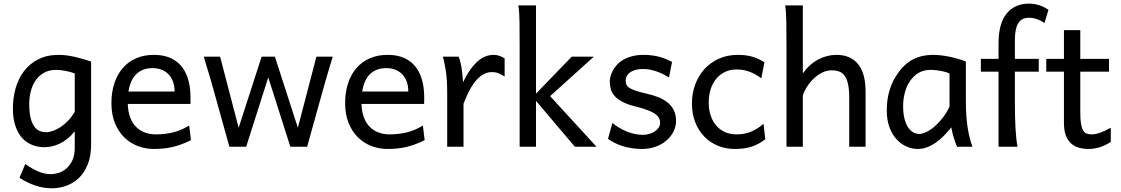

<svg xmlns="http://www.w3.org/2000/svg" viewBox="-20 -811 6195 1061"><path d="M483.4 -12.2Q483.4 52.2 464.6 98.1Q445.8 144 415.3 173.1Q384.8 202.1 345.7 215.8Q306.6 229.5 266.1 229.5Q219.2 229.5 173.1 213.6Q127 197.8 87.9 171.4L119.6 95.2Q154.3 120.1 189.5 135.7Q224.6 151.4 261.2 151.4Q280.3 151.4 303.2 144.5Q326.2 137.7 346.2 120.8Q366.2 104 379.6 75.7Q393.1 47.4 393.1 4.9V-85.4Q374 -61.5 352.8 -44.7Q331.5 -27.8 309.8 -17.3Q288.1 -6.8 266.4 -2.2Q244.6 2.4 224.6 2.4Q190.9 2.4 159.7 -9.3Q128.4 -21 104.2 -46.6Q80.1 -72.3 65.7 -113.3Q51.3 -154.3 51.3 -212.4Q51.3 -268.6 65.9 -321.8Q80.6 -375 111.3 -416.3Q142.1 -457.5 190.2 -482.7Q238.3 -507.8 305.2 -507.8Q327.1 -507.8 350.3 -504.6Q373.5 -501.5 396.5 -496.1Q419.4 -490.7 441.4 -484.1Q463.4 -477.5 483.4 -471.2ZM290.5 -424.8Q250.5 -424.8 222.2 -408.4Q193.8 -392.1 176 -365.5Q158.2 -338.9 149.9 -305.2Q141.6 -271.5 141.6 -236.8Q141.6 -191.4 148.7 -161.4Q155.8 -131.3 168.2 -113.5Q180.7 -95.7 197.5 -88.1Q214.4 -80.6 234.4 -80.6Q252.9 -80.6 273.9 -88.1Q294.9 -95.7 316.2 -109.9Q337.4 -124 357.2 -145Q377 -166 393.1 -192.9V-405.3Q381.3 -409.7 368.2 -413.3Q355 -417 341.3 -419.4Q327.6 -421.9 314.7 -423.3Q301.8 -424.8 290.5 -424.8Z M830.1 -507.8Q870.1 -507.8 900.9 -498.3Q931.6 -488.8 954.1 -471.9Q976.6 -455.1 991.7 -432.6Q1006.8 -410.2 1015.9 -384.3Q1024.9 -358.4 1028.8 -330.3Q1032.7 -302.2 1032.7 -274.9Q1032.7 -268.1 1032.7 -255.9Q1032.7 -243.7 1032.2 -236.8H686Q687.5 -193.8 699.5 -162.1Q711.4 -130.4 732.2 -109.6Q752.9 -88.9 781 -78.6Q809.1 -68.4 842.3 -68.4Q889.6 -68.4 935.1 -79.1Q980.5 -89.8 1025.4 -117.2L1035.2 -36.6Q1009.3 -23.4 984.4 -14.2Q959.5 -4.9 934.6 1Q909.7 6.8 884 9.5Q858.4 12.2 830.1 12.2Q783.2 12.2 740.7 -4.2Q698.2 -20.5 666 -52.5Q633.8 -84.5 614.7 -131.8Q595.7 -179.2 595.7 -241.7Q595.7 -302.2 612.1 -351.3Q628.4 -400.4 658.7 -435.3Q689 -470.2 732.4 -489Q775.9 -507.8 830.1 -507.8ZM822.8 -434.6Q769 -434.6 734.9 -403.1Q700.7 -371.6 689.9 -305.2H944.8Q944.8 -336.4 935.8 -360.6Q926.8 -384.8 910.4 -401.4Q894 -418 871.6 -426.3Q849.1 -434.6 822.8 -434.6Z M1499 -498 1626 -105 1728.5 -498H1818.8Q1810.1 -470.2 1803.5 -448Q1796.9 -425.8 1791 -405.5Q1785.2 -385.3 1779.5 -366Q1773.9 -346.7 1767.6 -324.7L1677.2 0H1584.5L1462.4 -383.3L1340.3 0H1247.6L1157.2 -324.7Q1151.9 -344.2 1146.2 -363.3Q1140.6 -382.3 1134.5 -402.8Q1128.4 -423.3 1121.3 -446.8Q1114.3 -470.2 1106 -498H1196.3L1298.8 -105L1425.8 -498Z M2121.6 -507.8Q2161.6 -507.8 2192.4 -498.3Q2223.1 -488.8 2245.6 -471.9Q2268.1 -455.1 2283.2 -432.6Q2298.3 -410.2 2307.4 -384.3Q2316.4 -358.4 2320.3 -330.3Q2324.2 -302.2 2324.2 -274.9Q2324.2 -268.1 2324.2 -255.9Q2324.2 -243.7 2323.7 -236.8H1977.5Q1979 -193.8 1991 -162.1Q2002.9 -130.4 2023.7 -109.6Q2044.4 -88.9 2072.5 -78.6Q2100.6 -68.4 2133.8 -68.4Q2181.2 -68.4 2226.6 -79.1Q2272 -89.8 2316.9 -117.2L2326.7 -36.6Q2300.8 -23.4 2275.9 -14.2Q2251 -4.9 2226.1 1Q2201.2 6.8 2175.5 9.5Q2149.9 12.2 2121.6 12.2Q2074.7 12.2 2032.2 -4.2Q1989.7 -20.5 1957.5 -52.5Q1925.3 -84.5 1906.2 -131.8Q1887.2 -179.2 1887.2 -241.7Q1887.2 -302.2 1903.6 -351.3Q1919.9 -400.4 1950.2 -435.3Q1980.5 -470.2 2023.9 -489Q2067.4 -507.8 2121.6 -507.8ZM2114.3 -434.6Q2060.5 -434.6 2026.4 -403.1Q1992.2 -371.6 1981.4 -305.2H2236.3Q2236.3 -336.4 2227.3 -360.6Q2218.3 -384.8 2201.9 -401.4Q2185.5 -418 2163.1 -426.3Q2140.6 -434.6 2114.3 -434.6Z M2768.6 -388.2Q2757.8 -395 2749 -399.7Q2740.2 -404.3 2731.9 -407.2Q2723.6 -410.2 2715.3 -411.4Q2707 -412.6 2697.8 -412.6Q2606.9 -412.6 2541.5 -237.8V0H2451.2V-300.3Q2451.2 -372.6 2443.1 -422.6Q2435.1 -472.7 2426.8 -498H2514.6Q2522.9 -478 2529.1 -444.6Q2535.2 -411.1 2539.1 -356.4Q2559.1 -398.4 2579.8 -427.2Q2600.6 -456.1 2621.8 -474.1Q2643.1 -492.2 2664.6 -500Q2686 -507.8 2707.5 -507.8Q2726.1 -507.8 2741.5 -502Q2756.8 -496.1 2768.6 -488.3Z M2851.6 0V-551.8Q2851.6 -630.9 2850.8 -690.2Q2850.1 -749.5 2844.2 -781.2H2941.9V-293.5L3139.6 -498H3261.7L3020 -279.8L3276.4 0H3156.7L2941.9 -253.9V0Z M3537.6 -507.8Q3564 -507.8 3587.2 -504.4Q3610.4 -501 3629.6 -495.4Q3648.9 -489.7 3665 -482.7Q3681.2 -475.6 3693.8 -468.8L3676.8 -383.3Q3664.6 -390.6 3649.2 -398.7Q3633.8 -406.7 3616 -413.6Q3598.1 -420.4 3577.4 -425Q3556.6 -429.7 3534.2 -429.7Q3507.3 -429.7 3488.8 -423.8Q3470.2 -418 3459 -408.9Q3447.8 -399.9 3442.6 -388.4Q3437.5 -377 3437.5 -366.2Q3437.5 -353.5 3441.4 -343.8Q3445.3 -334 3457.8 -325.7Q3470.2 -317.4 3493.2 -309.6Q3516.1 -301.8 3554.7 -293Q3587.9 -285.6 3617.2 -274.2Q3646.5 -262.7 3668.5 -245.1Q3690.4 -227.5 3703.1 -202.9Q3715.8 -178.2 3715.8 -144Q3715.8 -110.8 3701.2 -82.5Q3686.5 -54.2 3661.1 -33Q3635.7 -11.7 3601.6 0.2Q3567.4 12.2 3527.8 12.2Q3498 12.2 3470.5 7.8Q3442.9 3.4 3418.7 -4.4Q3394.5 -12.2 3374.5 -22.5Q3354.5 -32.7 3339.8 -43.9L3364.3 -131.8Q3380.9 -117.2 3401.6 -105Q3422.4 -92.8 3444.3 -84Q3466.3 -75.2 3488.5 -70.6Q3510.7 -65.9 3530.3 -65.9Q3551.8 -65.9 3569.6 -71.5Q3587.4 -77.1 3600.3 -86.2Q3613.3 -95.2 3620.6 -107.2Q3627.9 -119.1 3627.9 -131.8Q3627.9 -145.5 3622.3 -157.5Q3616.7 -169.4 3601.8 -180.4Q3586.9 -191.4 3560.8 -201.7Q3534.7 -211.9 3493.7 -222.2Q3449.2 -232.9 3421.1 -247.6Q3393.1 -262.2 3377.2 -279.8Q3361.3 -297.4 3355.5 -317.9Q3349.6 -338.4 3349.6 -361.3Q3349.6 -372.6 3353.3 -387.7Q3356.9 -402.8 3365.5 -419.2Q3374 -435.5 3387.9 -451.4Q3401.9 -467.3 3422.9 -479.7Q3443.8 -492.2 3472.2 -500Q3500.5 -507.8 3537.6 -507.8Z M4057.6 -507.8Q4106.4 -507.8 4141.8 -496.3Q4177.2 -484.9 4204.1 -466.3L4187 -378.4Q4153.8 -402.8 4121.1 -415Q4088.4 -427.2 4050.3 -427.2Q4017.6 -427.2 3989.5 -414.8Q3961.4 -402.3 3940.7 -378.9Q3919.9 -355.5 3908.2 -321.3Q3896.5 -287.1 3896.5 -244.1Q3896.5 -204.6 3907.2 -172.4Q3918 -140.1 3938 -116.9Q3958 -93.8 3986.3 -81.1Q4014.6 -68.4 4050.3 -68.4Q4094.7 -68.4 4130.9 -83.5Q4167 -98.6 4199.2 -127L4209 -41.5Q4190.4 -27.3 4172.1 -17.3Q4153.8 -7.3 4133.8 -0.7Q4113.8 5.9 4090.8 9Q4067.9 12.2 4040.5 12.2Q3991.2 12.2 3948.2 -5.1Q3905.3 -22.5 3873 -55.2Q3840.8 -87.9 3822.3 -134.3Q3803.7 -180.7 3803.7 -239.3Q3803.7 -294.4 3821.5 -343.3Q3839.4 -392.1 3872.3 -428.7Q3905.3 -465.3 3952.4 -486.6Q3999.5 -507.8 4057.6 -507.8Z M4602.1 -507.8Q4680.2 -507.8 4721.7 -456.8Q4763.2 -405.8 4763.2 -305.2V0H4672.9V-268.6Q4672.9 -314.5 4666.7 -344.2Q4660.6 -374 4648.4 -391.4Q4636.2 -408.7 4617.9 -415.5Q4599.6 -422.4 4575.2 -422.4Q4548.8 -422.4 4523.7 -409.9Q4498.5 -397.5 4477.5 -377.7Q4456.5 -357.9 4440.4 -333Q4424.3 -308.1 4416.5 -283.2V0H4326.2V-551.8Q4326.2 -630.9 4325.2 -690.2Q4324.2 -749.5 4318.8 -781.2H4416.5V-405.3Q4452.6 -456.5 4501.5 -482.2Q4550.3 -507.8 4602.1 -507.8Z M5317.4 -258.8Q5317.4 -166.5 5327.6 -103.8Q5337.9 -41 5354 0H5268.6Q5266.1 -6.3 5261.7 -17.6Q5257.3 -28.8 5252.7 -43.2Q5248 -57.6 5243.9 -74.2Q5239.7 -90.8 5236.8 -107.4Q5217.8 -83 5196.5 -61.5Q5175.3 -40 5151.9 -23.4Q5128.4 -6.8 5103 2.7Q5077.6 12.2 5051.3 12.2Q5020.5 12.2 4990 -1Q4959.5 -14.2 4935.1 -40.5Q4910.6 -66.9 4895.5 -106.7Q4880.4 -146.5 4880.4 -200.2Q4880.4 -256.3 4892.8 -302Q4905.3 -347.7 4926.8 -383.3Q4945.8 -414.6 4967.3 -438Q4988.8 -461.4 5014.4 -476.8Q5040 -492.2 5070.8 -500Q5101.6 -507.8 5139.2 -507.8Q5157.7 -507.8 5180.4 -505.1Q5203.1 -502.4 5226.8 -497.6Q5250.5 -492.7 5273.9 -485.8Q5297.4 -479 5317.4 -471.2ZM5119.6 -424.8Q5104 -424.8 5088.1 -421.1Q5072.3 -417.5 5056.9 -408.7Q5041.5 -399.9 5027.1 -385.5Q5012.7 -371.1 5000 -349.1Q4986.8 -326.7 4978.8 -293.2Q4970.7 -259.8 4970.7 -224.6Q4970.7 -184.1 4978.3 -155Q4985.8 -126 4998.3 -107.2Q5010.7 -88.4 5026.6 -79.6Q5042.5 -70.8 5058.6 -70.8Q5079.1 -70.8 5103.3 -83.5Q5127.4 -96.2 5150.4 -117.2Q5173.3 -138.2 5193.6 -165.5Q5213.9 -192.9 5227.1 -222.2V-405.3Q5219.7 -408.7 5208.3 -412.1Q5196.8 -415.5 5182.9 -418.5Q5168.9 -421.4 5152.6 -423.1Q5136.2 -424.8 5119.6 -424.8Z M5400.4 -485.8H5498V-571.3Q5498 -681.2 5542.7 -736.1Q5587.4 -791 5666.5 -791Q5695.3 -791 5723.1 -782Q5751 -772.9 5773.9 -756.8L5751.5 -683.6Q5732.9 -697.3 5710.4 -705.1Q5688 -712.9 5666.5 -712.9Q5647.5 -712.9 5632.8 -706.3Q5618.2 -699.7 5608.4 -685.1Q5598.6 -670.4 5593.5 -647.2Q5588.4 -624 5588.4 -590.8V-485.8H5720.2V-415H5588.4V-241.2Q5588.4 -205.6 5589.1 -170.7Q5589.8 -135.7 5591.6 -104.2Q5593.3 -72.8 5596.2 -45.9Q5599.1 -19 5603 0H5498V-415H5400.4Z M5761.7 -485.8H5859.4V-644.5H5949.7V-485.8H6108.4V-415H5949.7V-190.4Q5949.7 -152.8 5953.4 -128.9Q5957 -105 5964.6 -91.6Q5972.2 -78.1 5983.9 -73.2Q5995.6 -68.4 6012.2 -68.4Q6033.2 -68.4 6059.6 -77.6Q6085.9 -86.9 6118.2 -105V-26.9Q6084.5 -4.9 6053.7 3.7Q6022.9 12.2 5997.1 12.2Q5968.3 12.2 5943.4 5.6Q5918.5 -1 5899.7 -17.6Q5880.9 -34.2 5870.1 -61.8Q5859.4 -89.4 5859.4 -131.8V-415H5761.7Z"/></svg>

Font: Andika DR AuSIL
Style: Regular
Weight: 400
Designer: Annie Olsen & Victor Gaultney
Foundry: SIL International
Version: Version 0.003